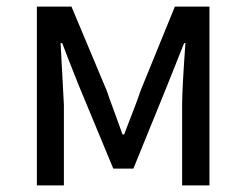

<svg xmlns="http://www.w3.org/2000/svg" viewBox="-20 -563 747 583"><path d="M92 0V-543H197L304 -288Q311 -267 327.5 -222.5Q344 -178 352 -155H357Q400 -265 407 -288L511 -543H616V0H533V-245Q533 -292 543 -432H539Q536 -425 488 -304L385 -51H324L219 -304Q179 -404 169 -432H164L174 -245V0Z"/></svg>

Font: Noto Sans SC
Style: Regular
Weight: 400
Designer: Ryoko NISHIZUKA  (kana, bopomofo & ideographs); Paul D. Hunt (Latin, Greek & Cyrillic); Sandoll Communications , Soo-you
Foundry: Adobe
Version: Version 2.002;hotconv 1.0.116;makeotfexe 2.5.65601